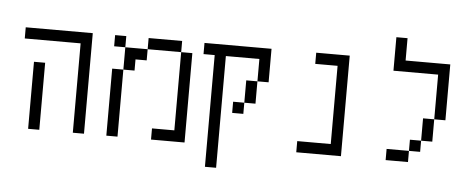

<svg xmlns="http://www.w3.org/2000/svg" viewBox="-52 -817 2605 1070"><g transform="rotate(5 1250.0 -282.0)"><path d="M125 -375Q125 -375 125 0H187.5Q187.5 0 187.5 -375ZM375 -500Q375 -500 375 0H437.5V-562.5H62.5V-500Z M562.5 -375Q562.5 -375 562.5 0H625Q625 0 625 -375ZM937.5 -62.5H812.5V0H1000Q1000 0 1000 -500H937.5ZM625 -375H687.5V-437.5H750V-500H625Q625 -500 625 -375ZM625 -500V-562.5H562.5V-500ZM750 -500H937.5V-562.5H750Z M1125 -500Q1125 -500 1125 125H1187.5Q1187.5 125 1187.5 -500H1375Q1375 -500 1375 -375H1312.5Q1312.5 -375 1312.5 -250H1250V-187.5H1312.5V-250H1375Q1375 -250 1375 -375H1437.5V-562.5H1062.5V-500Z M1812.5 -62.5H1625V0H1875V-562.5H1687.5V-500H1812.5Z M2250 -62.5H2125V0H2250ZM2250 -62.5H2312.5V-125H2250ZM2312.5 -125H2375Q2375 -125 2375 -250H2312.5Q2312.5 -250 2312.5 -125ZM2375 -250H2437.5V-562.5H2187.5Q2187.5 -562.5 2187.5 -687.5H2125V-500H2375Q2375 -500 2375 -250Z"/></g></svg>

Font: BFUnifontExMono
Style: Regular
Weight: 500
Version: Version 15.0.06